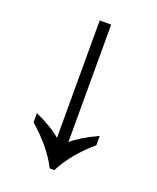

<svg xmlns="http://www.w3.org/2000/svg" viewBox="-131 -771 698 851"><g transform="rotate(20 218.0 -346.0)"><path d="M207 0Q163 -87 70 -167V-211Q152 -173 191 -138V-692H245V-138Q284 -173 366 -211V-167Q273 -87 229 0Z"/></g></svg>

Font: tamil25
Style: Book
Weight: 400
Designer: Jelle Bosma - Monotype Design Team
Foundry: Monotype Imaging Inc.
Version: Version 2.003